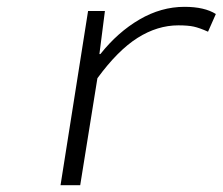

<svg xmlns="http://www.w3.org/2000/svg" viewBox="-20 -542 652 562"><path d="M157.2 0 237.8 -509.8H287.1L271 -383.8H273.9Q324.7 -447.8 388.2 -484.9Q451.7 -522 520 -522Q578.6 -522 611.8 -501L588.9 -449.2Q564 -460.4 547.1 -464.1Q530.3 -467.8 502 -467.8Q440.9 -467.8 382.8 -431.2Q324.7 -394.5 265.1 -313L214.8 0Z"/></svg>

Font: Office Code Pro D Light Italic
Style: Regular
Weight: 300
Italic angle: -9°
Designer: Nathan Rutzky & Paul D. Hunt
Foundry: Adobe Systems Incorporated
Version: Version 1.004;PS 001.004;hotconv 1.0.70;makeotf.lib2.5.58329